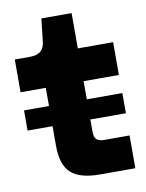

<svg xmlns="http://www.w3.org/2000/svg" viewBox="-76 -695 571 750"><g transform="rotate(-10 210.0 -320.0)"><path d="M110 -140V-218H11V-298H110V-370H10V-500H70Q98 -500 112.5 -512Q127 -524 130 -550L140 -640H260V-500H400V-370H260V-298H401V-218H260V-170Q260 -148 269 -139Q278 -130 300 -130H400V0H260Q180 0 145 -32.5Q110 -65 110 -140Z"/></g></svg>

Font: Goli Bold
Style: Regular
Weight: 700
Designer: jaikishan Patel
Foundry: MagicType
Version: Version 1.000